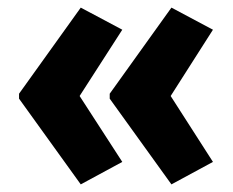

<svg xmlns="http://www.w3.org/2000/svg" viewBox="-20 -529 611 504"><path d="M30 -283V-270L192 -45L301 -104L189 -277L301 -451L192 -509ZM268 -283V-270L430 -45L539 -104L428 -277L539 -451L430 -509Z"/></svg>

Font: Noto Sans Sinhala UI Condensed ExtraBold
Style: Regular
Weight: 800
Width: 3
Designer: Jelle Bosma - Monotype Design Team
Foundry: Monotype Imaging Inc.
Version: Version 2.006